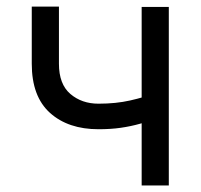

<svg xmlns="http://www.w3.org/2000/svg" viewBox="-20 -567 613 587"><path d="M281.2 -171.9Q188.5 -171.9 132.8 -221.9Q77.1 -272 77.1 -372.1V-546.9H160.2V-372.1Q160.2 -309.6 195.1 -279.8Q230 -250 281.2 -250Q334.5 -250 377.7 -259.8Q420.9 -269.5 464.8 -285.2V-207Q436.5 -196.8 408.2 -188.7Q379.9 -180.7 349.1 -176.3Q318.4 -171.9 281.2 -171.9ZM413.1 0V-545.9H496.1V0Z"/></svg>

Font: Inter
Style: Regular
Weight: 400
Designer: Rasmus Andersson
Foundry: rsms
Version: Version 4.000;git-8c9346024